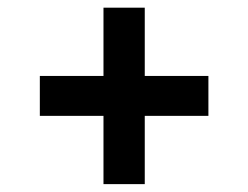

<svg xmlns="http://www.w3.org/2000/svg" viewBox="-20 -604 640 495"><path d="M246.8 -129.3V-305.3H82.7V-408.2H246.8V-584.2H353.2V-408.2H517.3V-305.3H353.2V-129.3Z"/></svg>

Font: Red Hat Display
Style: Regular
Weight: 300
Designer: Pentagram, MCKL
Foundry: Pentagram, MCKL
Version: Version 1.023